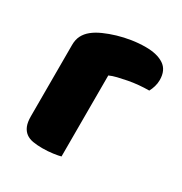

<svg xmlns="http://www.w3.org/2000/svg" viewBox="-127 -596 665 700"><g transform="rotate(30 205.5 -246.0)"><path d="M222 -1Q212 2 190.5 5Q169 8 146 8Q124 8 106.5 5Q89 2 77 -7Q65 -16 58.5 -31.5Q52 -47 52 -72V-372Q52 -395 60.5 -411.5Q69 -428 85 -441Q101 -454 124.5 -464.5Q148 -475 175 -483Q202 -491 231 -495.5Q260 -500 289 -500Q337 -500 365 -481.5Q393 -463 393 -421Q393 -407 389 -393.5Q385 -380 379 -369Q358 -369 336 -367Q314 -365 293 -361Q272 -357 253.5 -352.5Q235 -348 222 -342Z"/></g></svg>

Font: Baloo Paaji
Style: Regular
Weight: 400
Designer: Shuchita Grover and Ek Type
Foundry: Ek Type
Version: Version 1.443;PS 1.000;hotconv 16.6.51;makeotf.lib2.5.65220;